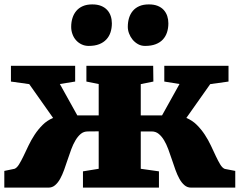

<svg xmlns="http://www.w3.org/2000/svg" viewBox="-26 -856 1094 876"><path d="M635.7 -646.5Q618.2 -646.5 603.8 -654.5Q589.4 -662.6 579.1 -675Q568.8 -687.5 563 -702.9Q557.1 -718.3 557.1 -733.4Q557.1 -755.4 562.7 -773.9Q568.4 -792.5 580.1 -806.4Q591.8 -820.3 609.9 -828.1Q627.9 -835.9 652.8 -835.9H653.3Q676.8 -835.9 693.6 -829.1Q710.4 -822.3 721.2 -810.3Q731.9 -798.3 737.1 -782.7Q742.2 -767.1 742.2 -749.5Q742.2 -727.5 736.1 -708.7Q730 -689.9 717.3 -676Q704.6 -662.1 684.3 -654.3Q664.1 -646.5 636.2 -646.5ZM378.4 -646.5Q360.8 -646.5 346.2 -653.6Q331.5 -660.6 321 -672.4Q310.5 -684.1 304.7 -700Q298.8 -715.8 298.8 -733.4Q298.8 -755.4 304.7 -773.9Q310.5 -792.5 322.3 -806.4Q334 -820.3 352.1 -828.1Q370.1 -835.9 394.5 -835.9H395Q418.5 -835.9 435.3 -829.1Q452.1 -822.3 463.1 -810.3Q474.1 -798.3 479.2 -782.7Q484.4 -767.1 484.4 -749.5Q484.4 -727.5 478.3 -708.7Q472.2 -689.9 459.2 -676Q446.3 -662.1 426.5 -654.3Q406.7 -646.5 378.9 -646.5ZM-6.3 -76.2 40.5 -85.9Q51.3 -90.3 61 -106.2Q70.8 -122.1 81.3 -144Q91.8 -166 104 -191.7Q116.2 -217.3 132.1 -241.5Q147.9 -265.6 168.5 -286.1Q189 -306.6 216.3 -317.9L107.4 -472.2L23.9 -483.9V-555.7H316.9V-483.9L247.1 -472.7L326.7 -329.6H424.3V-472.7L368.2 -483.9V-555.7H672.9L673.8 -483.9L616.2 -472.2V-329.6H713.4L793 -472.7L723.6 -483.9V-555.7H1016.6V-483.9L933.1 -472.2L824.2 -317.9Q851.6 -306.6 872.1 -286.1Q892.6 -265.6 908.4 -241.5Q924.3 -217.3 936.3 -191.7Q948.2 -166 958.7 -143.8Q969.2 -121.6 978.8 -105.7Q988.3 -89.8 999.5 -85.4L1047.4 -76.2V0H845.7Q828.6 0 815.7 -11Q802.7 -22 792.7 -40Q782.7 -58.1 774.4 -81.1Q766.1 -104 758.3 -127.9Q750.5 -151.9 741.9 -174.8Q733.4 -197.8 722.7 -215.8Q711.9 -233.9 698.2 -245.1Q684.6 -256.3 666 -256.3H616.2V-85.9L699.2 -74.2V0H352.5V-74.2L424.3 -85.9V-256.8L374.5 -256.3Q356 -256.3 342.5 -245.1Q329.1 -233.9 318.4 -215.8Q307.6 -197.8 299.1 -174.8Q290.5 -151.9 282.7 -127.9Q274.9 -104 266.6 -81.1Q258.3 -58.1 248.3 -40Q238.3 -22 225.3 -11Q212.4 0 195.3 0H-6.3Z"/></svg>

Font: Merriweather UltraBold
Style: Regular
Weight: 900
Designer: Eben Sorkin ( sorkintype@gmail.com )
Foundry: Eben Sorkin
Version: Version 1.570; ttfautohint (v1.3) -l 8 -r 32 -G 0 -x 0 -H 60